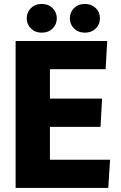

<svg xmlns="http://www.w3.org/2000/svg" viewBox="-20 -931 599 951"><path d="M57.3 -728H511L503.2 -588.2H227.3V-442.5H485.7L477.8 -302.7H227.3V-139.8H525.2L516.3 0H57.3ZM186.8 -769.2Q154.2 -769.2 133.3 -789.7Q112.3 -810.2 112.3 -840.3Q112.3 -870.5 133.3 -891Q154.2 -911.5 186.8 -911.5Q219.5 -911.5 240.4 -890.7Q261.3 -870 261.3 -840.3Q261.3 -810.2 240.4 -789.7Q219.5 -769.2 186.8 -769.2ZM400.5 -769.2Q367.8 -769.2 346.9 -789.7Q326 -810.2 326 -840.3Q326 -870.5 346.9 -891Q367.8 -911.5 400.5 -911.5Q433.2 -911.5 454.1 -891Q475 -870.5 475 -840.3Q475 -810.2 454.1 -789.7Q433.2 -769.2 400.5 -769.2Z"/></svg>

Font: Murecho Thin
Style: Regular
Weight: 100
Designer: Neil Summerour
Foundry: Positype
Version: Version 1.010